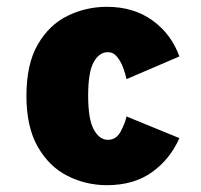

<svg xmlns="http://www.w3.org/2000/svg" viewBox="-20 -532 590 563"><path d="M293.5 11Q232 11 178 -16.2Q124 -43.5 90.8 -101.5Q57.5 -159.5 57.5 -251Q57.5 -344 90.8 -401.5Q124 -459 178 -485.5Q232 -512 293.5 -512Q372 -512 427.2 -472Q482.5 -432 506 -366.5L351 -300Q348 -315 341.2 -333.2Q334.5 -351.5 323.5 -365.2Q312.5 -379 296 -379Q271 -379 254.8 -350Q238.5 -321 238.5 -251Q238.5 -182.5 255 -152.2Q271.5 -122 296.5 -122Q320.5 -122 333.5 -145.8Q346.5 -169.5 351 -190.5L506 -127Q479 -65.5 425.8 -27.2Q372.5 11 293.5 11Z"/></svg>

Font: Trispace SemiCondensed ExtraBold
Style: Regular
Weight: 800
Width: 4
Designer: Tyler Finck
Foundry: Etcetera Type Company
Version: Version 1.210; ttfautohint (v1.8.3)